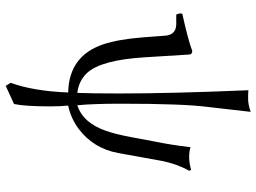

<svg xmlns="http://www.w3.org/2000/svg" viewBox="-132 -533 892 668"><g transform="rotate(90 314.0 -199.0)"><path d="M472.2 -290Q483.9 -346.2 492.2 -416Q504.9 -411.1 527.8 -411.1Q549.8 -411.6 570.8 -418L574.2 -411.1Q550.8 -370.6 540 -316.9L512.2 -163.1Q496.1 -78.1 428.7 -26.9Q391.1 1 347.2 9.8Q350.1 33.7 350.1 73.2Q350.1 160.6 341.8 198.2L278.8 227.1L268.1 210Q296.9 131.3 301.8 9.8Q174.8 7.3 134.3 -111.8Q116.7 -164.1 109.9 -251L104 -329.1Q100.6 -365.2 64.9 -366.2H30.8Q24.9 -377.9 27.8 -387.2Q122.1 -408.2 157.2 -421.9Q168 -421.9 169.4 -413.1Q169.9 -410.6 169.9 -409.2L179.2 -258.8Q188.5 -104 234.4 -55.2Q261.7 -26.9 303.2 -22Q305.2 -71.8 305.2 -168Q305.2 -353.5 293.9 -617.2Q301.3 -616.2 324.2 -616.2Q342.3 -616.2 369.1 -625L352.1 -476.1Q340.8 -390.6 340.8 -172.9Q340.8 -78.6 346.2 -22Q407.7 -41.5 435.5 -122.6Q447.3 -156.7 457 -209Z"/></g></svg>

Font: Linux Libertine Display O
Style: Regular
Weight: 400
Designer: Philipp H. Poll
Foundry: Philipp H. Poll
Version: Version 5.0.9